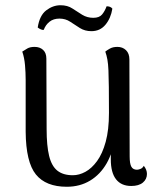

<svg xmlns="http://www.w3.org/2000/svg" viewBox="-20 -700 606 733"><path d="M428 -521Q448 -521 461 -508.5Q474 -496 474 -473L475 -103Q475 -75 481.5 -63.5Q488 -52 503 -52Q508 -52 516 -55Q524 -58 529 -67Q541 -52 541 -36Q541 -16 525.5 -3Q510 10 481 10Q443 10 423 -15.5Q403 -41 403 -92V-163L418 -181Q412 -120 387.5 -77Q363 -34 324 -10.5Q285 13 235 13Q155 13 117 -34Q79 -81 78 -197V-395Q78 -422 75.5 -451Q73 -480 65 -503Q74 -509 84.5 -515Q95 -521 112 -521Q132 -521 144.5 -509.5Q157 -498 157 -476L158 -207Q158 -144 167.5 -105Q177 -66 199 -48.5Q221 -31 258 -31Q282 -31 306 -44Q330 -57 350.5 -85Q371 -113 383.5 -158.5Q396 -204 396 -269Q396 -329 395.5 -368Q395 -407 394 -431.5Q393 -456 390 -472.5Q387 -489 382 -503Q388 -508 399.5 -514.5Q411 -521 428 -521ZM409 -667Q403 -630 382.5 -605.5Q362 -581 329 -581Q304 -581 285 -593Q266 -605 248 -617Q230 -629 207 -629Q184 -629 169 -617Q154 -605 147 -586Q142 -585 135.5 -588Q129 -591 124 -595Q131 -641 156.5 -660.5Q182 -680 211 -680Q238 -680 256.5 -667.5Q275 -655 294 -643.5Q313 -632 336 -632Q359 -632 369.5 -644.5Q380 -657 387 -676Q394 -676 399.5 -674Q405 -672 409 -667Z"/></svg>

Font: Arima
Style: Regular
Weight: 400
Designer: Joana Correia and Natanael Gama
Foundry: NDISCOVER
Version: Version 1.101;gftools[0.9.23]